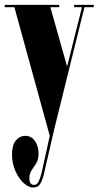

<svg xmlns="http://www.w3.org/2000/svg" viewBox="-30 -544 418 814"><path d="M110 251Q91 251 70.2 232Q49.5 213 35.2 181Q21 149 21 110Q21 71.5 37 51.8Q53 32 78 32Q103 32 118.2 54Q133.5 76 133.5 107.5Q133.5 132.5 123.8 148.2Q114 164 104.2 177.8Q94.5 191.5 94.5 211Q94.5 240 114.5 240Q127 240 134 225.2Q141 210.5 146.5 188L181 32L31 -513.5H-10V-523.5H221V-513.5H183.5L254.5 -262L317.5 -513.5H284.5V-523.5H367.5V-513.5H328L200 3.5L155.5 196.5Q149.5 221 140 236Q130.5 251 110 251Z"/></svg>

Font: Imbue 100pt Black
Style: Regular
Weight: 900
Designer: Tyler Finck
Foundry: Etcetera Type Company
Version: Version 1.102; ttfautohint (v1.8.3)